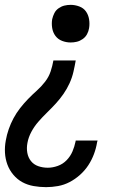

<svg xmlns="http://www.w3.org/2000/svg" viewBox="-23 -548 543 791"><path d="M268 -373Q250 -373 233 -379.5Q216 -386 205.5 -400Q195 -414 192 -432.5Q189 -451 192 -469Q195 -482 201 -494Q207 -506 218.5 -514Q230 -522 242.5 -525Q255 -528 268 -528Q286 -528 303.5 -521.5Q321 -515 331 -501Q341 -487 344 -468.5Q347 -450 344 -432Q342 -419 335.5 -407Q329 -395 317.5 -387Q306 -379 293.5 -376Q281 -373 268 -373ZM167 223Q141 223 115.5 218.5Q90 214 69 202.5Q48 191 32 172Q16 153 7.5 130Q-1 107 -2.5 81.5Q-4 56 1 30Q5 7 13 -16Q21 -39 32.5 -60.5Q44 -82 59.5 -102Q75 -122 92.5 -140Q110 -158 128.5 -174.5Q147 -191 162.5 -211Q178 -231 185.5 -253.5Q193 -276 197 -299H289Q285 -276 279.5 -252Q274 -228 263.5 -205Q253 -182 238.5 -161Q224 -140 206.5 -121Q189 -102 170.5 -84Q152 -66 135 -46.5Q118 -27 106 -4.5Q94 18 90 41Q86 62 89.5 81.5Q93 101 104.5 115.5Q116 130 134.5 136.5Q153 143 174 143Q194 143 215 135.5Q236 128 251.5 112Q267 96 275.5 76Q284 56 288 36L289 31H379L377 38Q373 63 364 87Q355 111 341 132.5Q327 154 307 172Q287 190 264 202Q241 214 216 218.5Q191 223 167 223Z"/></svg>

Font: Iosevka Term Curly Md Obl
Style: Regular
Weight: 500
Italic angle: -9°
Designer: Belleve Invis
Foundry: Belleve Invis
Version: Version 32.3.0